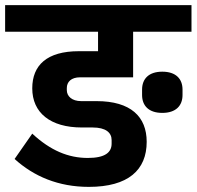

<svg xmlns="http://www.w3.org/2000/svg" viewBox="-40 -718 768 750"><path d="M307 12C461 12 533 -54 533 -164C533 -262 471 -323 337 -323H277C241 -323 221 -342 221 -366V-374C221 -398 238 -416 273 -416H480V-594H708V-698H-20V-594H343V-518H268C143 -518 86 -463 86 -373C86 -278 156 -220 280 -220H322C373 -220 396 -200 396 -171V-157C396 -123 371 -101 303 -101C227 -101 157 -130 86 -196L17 -97C92 -29 188 12 307 12ZM594 -277C647 -277 673 -305 673 -347V-368C673 -410 647 -438 594 -438C541 -438 515 -410 515 -368V-347C515 -305 541 -277 594 -277Z"/></svg>

Font: IBM Plex Devanagari
Style: Bold
Weight: 700
Designer: Mike Abbink, Paul van der Laan, Pieter van Rosmalen, Erin McLaughlin
Foundry: Bold Monday
Version: Version 1.0